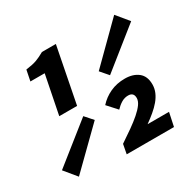

<svg xmlns="http://www.w3.org/2000/svg" viewBox="-194 -784 938 932"><g transform="rotate(-30 275.5 -318.0)"><path d="M69 -324 112 -540H32L44 -600Q82 -605 104 -613Q126 -621 152 -636H230L169 -324ZM5 -22 -51 -90 170 -266 209 -222ZM382 -373 344 -417 546 -617 602 -549ZM260 0 270 -53Q306 -77 336.5 -98.5Q367 -120 390 -140Q413 -160 426 -178Q439 -196 439 -213Q439 -244 408 -244Q388 -244 370.5 -233.5Q353 -223 337 -206L289 -259Q316 -289 353 -306Q390 -323 435 -323Q481 -323 509.5 -300.5Q538 -278 538 -232Q538 -209 529 -188Q520 -167 504 -148Q488 -129 466.5 -111Q445 -93 421 -76H541L525 0Z"/></g></svg>

Font: Source Code Pro
Style: Bold Italic
Weight: 700
Italic angle: -11°
Monospace: yes
Designer: Paul D. Hunt, Teo Tuominen
Foundry: Adobe Systems Incorporated
Version: Version 1.050;PS 1.000;hotconv 16.6.51;makeotf.lib2.5.65220